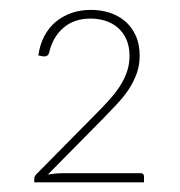

<svg xmlns="http://www.w3.org/2000/svg" viewBox="-20 -828 374 398"><path d="M271.5 -469Q278.5 -469 278.5 -462V-450H51V-457Q51 -462.5 55.5 -467L177 -590Q192 -605 205 -619.2Q218 -633.5 227.8 -648.2Q237.5 -663 243 -678.8Q248.5 -694.5 248.5 -712Q248.5 -732 241.8 -746.8Q235 -761.5 223.8 -771Q212.5 -780.5 198 -785Q183.5 -789.5 168 -789.5Q133 -789.5 110.8 -769.8Q88.5 -750 81.5 -717.5Q79 -710.5 70 -711L59.5 -713Q62.5 -735.5 71.8 -753Q81 -770.5 95.2 -782.5Q109.5 -794.5 128 -801Q146.5 -807.5 168.5 -807.5Q188.5 -807.5 206.8 -801.8Q225 -796 239 -784.2Q253 -772.5 261.2 -754.5Q269.5 -736.5 269.5 -712.5Q269.5 -692.5 263.2 -675.2Q257 -658 246.5 -642.2Q236 -626.5 222 -611.8Q208 -597 193 -581.5L79 -466Q94 -469 113 -469Z"/></svg>

Font: Lato ExtraLight
Style: Regular
Weight: 275
Designer: Lukasz Dziedzic with Adam Twardoch and Botio Nikoltchev
Foundry: tyPoland Lukasz Dziedzic
Version: Version 2.015; 2015-08-06; http://www.latofonts.com/